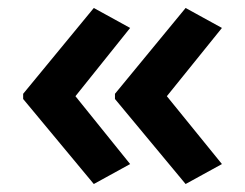

<svg xmlns="http://www.w3.org/2000/svg" viewBox="-20 -511 614 481"><path d="M38 -276 215 -491 306 -441 169 -270 306 -100 215 -50 38 -263ZM268 -276 445 -491 536 -441 398 -270 536 -100 445 -50 268 -263Z"/></svg>

Font: Noto Sans Meetei Mayek SemiBold
Style: Regular
Weight: 600
Designer: Monotype Design Team and Neelakash Kshetrimayum
Foundry: Monotype Imaging Inc.
Version: Version 2.002; ttfautohint (v1.8.4.7-5d5b)